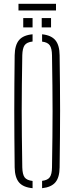

<svg xmlns="http://www.w3.org/2000/svg" viewBox="-20 -984 390 1008"><path d="M151 4Q102 -0.5 80 -26.2Q58 -52 57 -105Q56 -191.5 55.5 -263.8Q55 -336 55 -403.2Q55 -470.5 55.5 -541Q56 -611.5 57 -694Q58 -747.5 80 -773.5Q102 -799.5 151 -804V-766Q120.5 -762.5 109.2 -746.5Q98 -730.5 97 -694Q95.5 -606.5 94.8 -537.5Q94 -468.5 94 -404.2Q94 -340 94.8 -268.8Q95.5 -197.5 97 -105Q98 -68.5 109.2 -53Q120.5 -37.5 151 -34ZM201 4V-34.5Q230.5 -38 241.5 -53.8Q252.5 -69.5 253 -105Q254.5 -194.5 255.2 -264.8Q256 -335 256 -399.2Q256 -463.5 255.2 -533.8Q254.5 -604 253 -694Q252.5 -729.5 241.5 -745.8Q230.5 -762 201 -765.5V-804Q249 -799 270.8 -772.8Q292.5 -746.5 293 -694Q294 -611.5 294.8 -541Q295.5 -470.5 295.5 -403.2Q295.5 -336 294.8 -263.8Q294 -191.5 293 -105Q292.5 -52.5 270.8 -26.8Q249 -1 201 4ZM199 -840V-889H248V-840ZM102 -840V-889H151V-840ZM77 -964H274V-929H77Z"/></svg>

Font: Big Shoulders Stencil Text Thin Thin
Style: Regular
Weight: 250
Version: Version 2.001